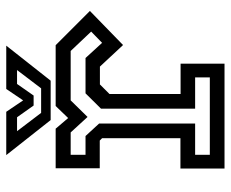

<svg xmlns="http://www.w3.org/2000/svg" viewBox="-82 -656 738 614"><g transform="rotate(-90 287.0 -349.0)"><path d="M55 0V-141H152V-391.5L144.5 -399H56V-540H182.5L216.5 -500L255 -540H449.5L559 -430.5L450 -324.5L381 -398.5H324L293.5 -368V-140.5H390.5V0ZM99 -47H346.5V-94H246.5V-395L295.5 -444.5H408.5L457 -391.5L493 -426.5L431 -492H273L220 -438L170.5 -492H99V-444.5H159L199 -401V-94H99ZM210 -556 98 -698H236.5L273 -644L309.5 -698H448L336 -556ZM233 -586.5H311.5L370 -663.5H325.5L288.5 -610.5H256.5L219 -663.5H174.5Z"/></g></svg>

Font: Tourney Thin Medium
Style: Regular
Weight: 500
Version: Version 1.015